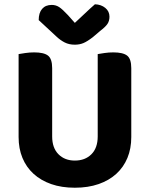

<svg xmlns="http://www.w3.org/2000/svg" viewBox="-20 -861 701 898"><path d="M330 17Q268 17 219.5 0Q171 -17 137 -48Q103 -79 85 -122.5Q67 -166 67 -220V-608Q78 -610 98.5 -613Q119 -616 140 -616Q185 -616 204.5 -601Q224 -586 224 -542V-223Q224 -169 253.5 -139.5Q283 -110 330 -110Q378 -110 407.5 -139.5Q437 -169 437 -223V-608Q448 -610 468.5 -613Q489 -616 510 -616Q555 -616 574.5 -601Q594 -586 594 -542V-220Q594 -166 576 -122.5Q558 -79 524 -48Q490 -17 441 0Q392 17 330 17ZM330 -754Q353 -775 377 -798Q401 -821 424 -841Q453 -840 472.5 -824Q492 -808 492 -783Q492 -763 482.5 -749Q473 -735 448 -716L414 -687Q388 -667 370 -659.5Q352 -652 330 -652Q303 -652 282.5 -662.5Q262 -673 244 -690L161 -767Q161 -801 177 -819.5Q193 -838 222 -838Q241 -838 256.5 -828Q272 -818 298 -790Z"/></svg>

Font: Baloo Bhai 2
Style: Bold
Weight: 700
Designer: Supriya Tembe, Noopur Datye and Ek Type
Foundry: Ek Type
Version: Version 1.640;PS 1.000;hotconv 16.6.51;makeotf.lib2.5.65220;